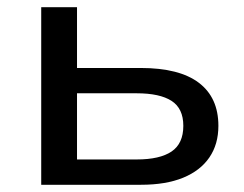

<svg xmlns="http://www.w3.org/2000/svg" viewBox="-20 -511 674 531"><path d="M94 0V-491H193V-323H369Q476 -323 530 -282Q584 -241 584 -163Q584 -112 559 -75.5Q534 -39 486.5 -19.5Q439 0 370 0ZM193 -70H358Q422 -70 454.5 -92Q487 -114 487 -163Q487 -211 454.5 -232Q422 -253 358 -253H193Z"/></svg>

Font: Nunito Sans 10pt SemiExpanded Medium
Style: Regular
Weight: 500
Width: 6
Designer: Vernon Adams
Foundry: Vernon Adams
Version: Version 3.101;gftools[0.9.27]